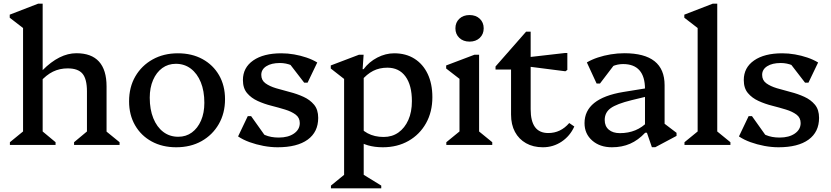

<svg xmlns="http://www.w3.org/2000/svg" viewBox="-20 -785 4499 1040"><path d="M381.2 0V-14.7L466.8 -86.1L451 -58V-289.9Q451 -357.1 426.9 -385.8Q402.8 -414.6 346.5 -414.6Q303.2 -414.6 267.1 -397Q230.9 -379.4 196.1 -340.2V-404.4H210.2Q301.7 -496.7 393.9 -496.7Q475.3 -496.7 516.3 -451.4Q557.2 -406.1 557.2 -317.1V-56.3L541.2 -85.1L627.7 -14.7V0ZM33.6 0V-14.7L120.9 -86L104.9 -58V-666.7L147.9 -600.1L32.7 -689V-705.6L186.3 -765H211.1V-56.3L196.1 -85.3L281 -14.7V0Z M934.5 12.7Q859.2 12.7 801.5 -18.8Q743.8 -50.3 711.5 -106.6Q679.2 -162.8 679.2 -236.1Q679.2 -313 713.1 -371.3Q747 -429.6 806.7 -463Q866.4 -496.3 943.6 -496.3Q1019.6 -496.3 1077 -464.8Q1134.4 -433.3 1166.6 -377.5Q1198.9 -321.6 1198.9 -247.5Q1198.9 -171.6 1165 -112.8Q1131.1 -54 1071.8 -20.6Q1012.6 12.7 934.5 12.7ZM945.6 -44.2Q987.7 -44.2 1019.2 -67.3Q1050.8 -90.4 1068.9 -131.9Q1086.9 -173.5 1086.9 -228Q1086.9 -292.3 1067.7 -339.4Q1048.5 -386.6 1013.8 -413Q979.1 -439.4 932.5 -439.4Q890.6 -439.4 858.9 -416.3Q827.2 -393.2 809.2 -351.7Q791.1 -310.1 791.1 -255.6Q791.1 -192.1 810.4 -144.6Q829.6 -97 864.3 -70.6Q899 -44.2 945.6 -44.2Z M1483.9 12.7Q1446.3 12.7 1407 5.3Q1367.7 -2.1 1332.3 -14.9Q1296.9 -27.7 1269.6 -46L1322 -155.8H1340.3L1437.8 -18.7H1364.3L1359.4 -96.5Q1383.2 -67.4 1415.3 -53.6Q1447.3 -39.9 1489.9 -39.9Q1541 -39.9 1572.4 -61.7Q1603.8 -83.6 1603.8 -118.4Q1603.8 -147.5 1581.4 -164.2Q1558.9 -181 1524 -191.6Q1489.1 -202.3 1449.8 -212.3Q1410.5 -222.2 1375.6 -238.2Q1340.7 -254.1 1318.3 -280.7Q1295.8 -307.2 1295.8 -351.4Q1295.8 -418.8 1351.7 -457.6Q1407.6 -496.3 1503.8 -496.3Q1538.4 -496.3 1573 -490.3Q1607.5 -484.3 1640 -473.3Q1672.5 -462.3 1698.5 -446.5L1646.1 -337.2H1627.7L1522.9 -473.1H1603.8L1608.7 -395.3Q1590.6 -418 1559.9 -430.9Q1529.3 -443.7 1496.4 -443.7Q1449.8 -443.7 1422.6 -426.3Q1395.3 -409 1395.3 -379.5Q1395.3 -350.4 1417.7 -334Q1440.2 -317.6 1475.2 -307.1Q1510.2 -296.7 1549.5 -286.6Q1588.8 -276.6 1623.8 -260.6Q1658.8 -244.7 1681.2 -217.9Q1703.6 -191.1 1703.6 -146.5Q1703.6 -70 1646.6 -28.6Q1589.7 12.7 1483.9 12.7Z M2053.6 12.7Q1965.2 12.7 1909.4 -28.8V-122.5Q1933.2 -83.5 1970.9 -63.3Q2008.6 -43.1 2058.1 -43.1Q2104.2 -43.1 2138.3 -67.4Q2172.5 -91.8 2191.8 -135.2Q2211.1 -178.6 2211.1 -237.1Q2211.1 -323.4 2176.3 -370.9Q2141.6 -418.4 2077.9 -418.4Q2035.5 -418.4 2001.2 -401.1Q1966.9 -383.7 1935.1 -345.8V-410.1H1949.2Q1979.1 -450.1 2023.8 -473.2Q2068.6 -496.3 2115.1 -496.3Q2178.8 -496.3 2225 -467Q2271.3 -437.8 2296.7 -384.4Q2322 -331 2322 -258.5Q2322 -179.1 2287.8 -117.8Q2253.6 -56.5 2192.9 -21.9Q2132.3 12.7 2053.6 12.7ZM1772.6 235V220.3L1859.9 149L1843.9 177V-390.3L1886.9 -323.8L1771.7 -413.9V-430.5L1924.8 -488.7H1949.6L1944.2 -410.1H1950.1V179L1935.1 152.6L2045.1 220.3V235Z M2397.6 0V-14.7L2484.9 -86L2468.9 -58V-390.4L2511.9 -324.7L2396.7 -413.9V-430.5L2550.3 -488.7H2575.1V-56.3L2560 -85.1L2646.4 -14.7V0ZM2523.4 -559.6Q2489.2 -559.6 2468 -579.8Q2446.8 -600 2446.8 -631.6Q2446.8 -663.3 2468 -683.4Q2489.2 -703.5 2523.4 -703.5Q2557.6 -703.5 2578.8 -683.4Q2600 -663.2 2600 -631.6Q2600 -600 2578.8 -579.8Q2557.6 -559.6 2523.4 -559.6Z M2920.5 12.7Q2868.2 12.7 2829.3 -9.3Q2790.4 -31.3 2769.3 -70.7Q2748.2 -110.1 2748.2 -164.4V-467.4L2791.2 -408.2H2664.1V-424.9L2829.6 -613.4H2854.4V-193.3Q2854.4 -129 2877.9 -96.7Q2901.5 -64.4 2950 -64.4Q3016.9 -64.4 3063.3 -118.6L3090.8 -99.8Q3067.9 -48.6 3022.3 -17.9Q2976.6 12.7 2920.5 12.7ZM3042.5 -398.9 2832.4 -425.8V-474.1L3039.3 -497.8H3053.1V-406.3Z M3511 12.2 3484.2 -65.9H3473.7V-302.9Q3473.7 -370.1 3443.9 -404Q3414.1 -438 3355 -438Q3323.9 -438 3295.5 -425.2Q3267.1 -412.4 3249 -389.9L3253.9 -473.5H3337.2L3229.9 -332.6H3211.6L3158.8 -446.9Q3185.2 -462.5 3218.3 -473.5Q3251.5 -484.5 3288.3 -490.6Q3325.1 -496.7 3361.9 -496.7Q3470.9 -496.7 3525.4 -453.5Q3579.9 -410.3 3579.9 -323.4V-85.3L3538.5 -146.1L3644.6 -65.5V-48.9L3529.8 12.2ZM3294.6 12.7Q3229.4 12.7 3187.8 -23.7Q3146.2 -60.2 3146.2 -117.9Q3146.2 -252 3356.1 -286.8L3507.6 -311.3V-268.2L3401 -242.4Q3320.3 -222.5 3287.9 -199.1Q3255.5 -175.8 3255.5 -134.8Q3255.5 -101.6 3277.5 -82.7Q3299.5 -63.8 3337.9 -63.8Q3429.6 -63.8 3488.7 -126.1V-65.9H3474.6Q3436.7 -25.6 3393.1 -6.5Q3349.4 12.7 3294.6 12.7Z M3687.6 0V-14.7L3774.9 -86L3758.9 -58V-666.7L3801.9 -600.1L3686.7 -689V-705.6L3840.3 -765H3865.1V-56.3L3850 -85.1L3936.4 -14.7V0Z M4196.9 12.7Q4159.3 12.7 4120 5.3Q4080.7 -2.1 4045.3 -14.9Q4009.9 -27.7 3982.6 -46L4035 -155.8H4053.3L4150.8 -18.7H4077.3L4072.4 -96.5Q4096.2 -67.4 4128.3 -53.6Q4160.3 -39.9 4202.9 -39.9Q4254 -39.9 4285.4 -61.7Q4316.8 -83.6 4316.8 -118.4Q4316.8 -147.5 4294.4 -164.2Q4271.9 -181 4237 -191.6Q4202.1 -202.3 4162.8 -212.3Q4123.5 -222.2 4088.6 -238.2Q4053.7 -254.1 4031.3 -280.7Q4008.8 -307.2 4008.8 -351.4Q4008.8 -418.8 4064.7 -457.6Q4120.6 -496.3 4216.8 -496.3Q4251.4 -496.3 4286 -490.3Q4320.5 -484.3 4353 -473.3Q4385.5 -462.3 4411.5 -446.5L4359.1 -337.2H4340.7L4235.9 -473.1H4316.8L4321.7 -395.3Q4303.6 -418 4272.9 -430.9Q4242.3 -443.7 4209.4 -443.7Q4162.8 -443.7 4135.6 -426.3Q4108.3 -409 4108.3 -379.5Q4108.3 -350.4 4130.7 -334Q4153.2 -317.6 4188.2 -307.1Q4223.2 -296.7 4262.5 -286.6Q4301.8 -276.6 4336.8 -260.6Q4371.8 -244.7 4394.2 -217.9Q4416.6 -191.1 4416.6 -146.5Q4416.6 -70 4359.6 -28.6Q4302.7 12.7 4196.9 12.7Z"/></svg>

Font: Platypi Light
Style: Regular
Weight: 300
Designer: David Sargent
Foundry: Bolt Cutter Type
Version: Version 1.200